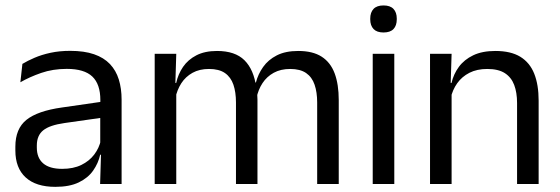

<svg xmlns="http://www.w3.org/2000/svg" viewBox="-20 -690 2100 720"><path d="M436 0H355.4L359 -118.6L355.9 -131.1V-286.5L356.3 -314.9Q356.3 -374.3 326.2 -403Q296 -431.7 230.4 -431.7Q178.2 -431.7 134.4 -416.5Q90.6 -401.3 56.4 -381.5L64 -450.4Q83.1 -462 109.4 -473.3Q135.7 -484.7 169.3 -492Q202.9 -499.3 243.3 -499.3Q295.8 -499.3 332.6 -486.6Q369.4 -473.9 392.2 -449.9Q415 -425.8 425.5 -392Q436 -358.1 436 -316.2ZM187.4 10.7Q114.9 10.7 76.3 -24.6Q37.6 -60 37.6 -125.7V-140Q37.6 -207.4 79.3 -240.7Q121 -274.1 212.2 -286.9L366.5 -309.2L370.9 -249.8L222 -228.6Q166.2 -220.7 142.2 -201.4Q118.1 -182 118.1 -144.5V-136.6Q118.1 -97.9 141.9 -77.4Q165.7 -56.8 213.1 -56.8Q254.9 -56.8 284.9 -71.4Q314.9 -86 333.4 -110.5Q352 -135.1 358.5 -165.2L371.2 -109.8H355.7Q348.6 -77.8 329.3 -50.3Q310.1 -22.8 275.5 -6.1Q240.9 10.7 187.4 10.7Z M1250.3 0H1169.4V-305.7Q1169.4 -344.2 1159.7 -372.4Q1150.1 -400.7 1127.9 -416.1Q1105.7 -431.4 1068.1 -431.4Q1032.6 -431.4 1006.5 -417.1Q980.4 -402.7 964.4 -378.3Q948.4 -353.9 942 -322.9L929.5 -380.5H939.6Q947.6 -411.8 966.7 -438.8Q985.7 -465.9 1018.1 -482.4Q1050.4 -498.9 1098.5 -498.9Q1152.9 -498.9 1186.2 -477.5Q1219.6 -456 1235 -414.7Q1250.3 -373.5 1250.3 -314.5ZM641 0H560.1V-488.2H641L637.4 -370.8L641 -366.1ZM945.5 0H864.9V-305.6Q864.9 -344.1 855.3 -372.4Q845.6 -400.7 823.5 -416.1Q801.4 -431.4 763.8 -431.4Q728 -431.4 702 -417Q675.9 -402.5 659.9 -377.8Q644 -353 637.5 -321.5L622.7 -378.9H640.7Q647.9 -412.1 666.5 -439.3Q685.2 -466.5 716.7 -482.7Q748.3 -498.9 793.9 -498.9Q861.6 -498.9 896.7 -464.1Q931.9 -429.2 941 -361.9Q943.3 -352 944.4 -340.3Q945.5 -328.6 945.5 -317.1Z M1458.6 0H1377.7V-488.2H1458.6ZM1418.2 -568.2Q1393.2 -568.2 1380.8 -581.2Q1368.4 -594.3 1368.4 -617.7V-620.2Q1368.4 -643.5 1380.8 -656.6Q1393.2 -669.6 1418.2 -669.6Q1443.2 -669.6 1455.5 -656.6Q1467.9 -643.5 1467.9 -620.2V-617.7Q1467.9 -593.9 1455.5 -581Q1443.2 -568.2 1418.2 -568.2Z M1999.9 0H1919V-303.7Q1919 -343 1908.2 -371.5Q1897.5 -399.9 1873.2 -415.7Q1848.8 -431.4 1807.1 -431.4Q1768.6 -431.4 1740.3 -417Q1712 -402.5 1694.5 -377.8Q1677 -353 1670 -321.5L1655.5 -378.9H1673.2Q1680.8 -412.1 1700.8 -439.3Q1720.8 -466.5 1754.6 -482.7Q1788.4 -498.9 1837.5 -498.9Q1895.7 -498.9 1931.2 -477.1Q1966.8 -455.2 1983.3 -413.8Q1999.9 -372.3 1999.9 -312.6ZM1673.5 0H1592.6V-488.2H1673.5L1669.9 -371.1L1673.5 -366.3Z"/></svg>

Font: Anek Kannada Medium
Style: Regular
Weight: 500
Designer: Vaishnavi Murthy, Maithili Shingre (Kannada) & Yesha Goshar (Latin)
Foundry: Ek Type
Version: Version 1.003